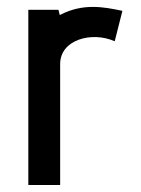

<svg xmlns="http://www.w3.org/2000/svg" viewBox="-20 -529 404 549"><path d="M152 0V-346C152 -416 243 -440 308 -411L330 -498C277 -509 218 -521 151 -486L147 -501H61V0Z"/></svg>

Font: Advent Pro
Style: SemiBold
Weight: 600
Designer: Andreas Kalpakidis
Foundry: Andreas Kalpakidis
Version: Version 2.002 2008